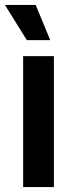

<svg xmlns="http://www.w3.org/2000/svg" viewBox="-27 -760 307 780"><path d="M67 0V-532H192V0ZM82 -597 -7 -740H118L177 -597Z"/></svg>

Font: Mona Sans ExtraLight SemiBold
Style: Regular
Weight: 600
Version: Version 2.000